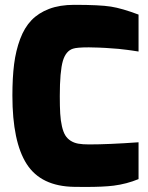

<svg xmlns="http://www.w3.org/2000/svg" viewBox="-20 -760 607 787"><path d="M329.6 6.3 284.2 5.9Q148.4 3.9 89.6 -87.4Q30.8 -178.7 30.8 -368.2Q30.8 -441.4 37.8 -497.1Q44.9 -552.7 62.5 -599.9Q80.1 -647 108.9 -677Q137.7 -707 181.4 -723.6Q225.1 -740.2 284.2 -740.2Q389.2 -740.2 434.8 -732.9Q480.5 -725.6 547.9 -700.2V-548.8L519 -553.2Q510.3 -554.2 500.5 -555.7Q490.7 -557.1 479.5 -558.1L467.3 -559.6Q399.4 -564.9 384.8 -564.9Q364.3 -565.9 344.2 -565.9Q295.4 -565.9 279.3 -560.5Q250 -551.3 237.8 -510.7Q225.1 -467.3 225.1 -366.2Q225.1 -323.2 226.8 -294.4Q228.5 -265.6 233.9 -242.2Q239.3 -218.8 247.6 -205.3Q255.9 -191.9 269.5 -183.1Q283.2 -174.3 301 -171.1Q318.8 -168 345.2 -168Q424.8 -168 547.9 -176.8V-25.9Q499.5 -5.9 445.8 1Q403.8 6.3 329.6 6.3Z"/></svg>

Font: Squarion Black
Style: Regular
Weight: 900
Designer: Natanael Gama
Version: Version 1.00;September 12, 2019;FontCreator 11.5.0.2425 64-b